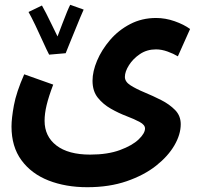

<svg xmlns="http://www.w3.org/2000/svg" viewBox="-20 -550 838 801"><path d="M28 -22Q28 -56 38 -110.5Q48 -165 81 -240L202 -197Q183 -147 174.5 -111.5Q166 -76 166 -46Q166 19 215.5 57Q265 95 356 95Q429 95 480.5 76Q532 57 558.5 31.5Q585 6 585 -14Q585 -29 563 -41Q541 -53 508 -65.5Q475 -78 442.5 -96.5Q410 -115 388 -142.5Q366 -170 366 -213Q366 -252 385 -297Q404 -342 439 -383Q474 -424 523 -449.5Q572 -475 631 -475Q670 -475 708.5 -461.5Q747 -448 773 -429L722 -315Q704 -326 679 -335Q654 -344 631 -344Q593 -344 564 -324.5Q535 -305 518 -278Q501 -251 501 -229Q501 -209 524.5 -194Q548 -179 583 -164.5Q618 -150 652.5 -132.5Q687 -115 710.5 -91Q734 -67 734 -32Q734 11 707.5 56.5Q681 102 631 141.5Q581 181 508.5 206Q436 231 344 231Q254 231 182.5 203Q111 175 69.5 118.5Q28 62 28 -22ZM185 -322Q175 -341 159.5 -375.5Q144 -410 127.5 -444.5Q111 -479 99 -500L155 -527Q161 -517 172.5 -494.5Q184 -472 196.5 -446Q209 -420 220 -398Q230 -424 240.5 -452Q251 -480 260 -501.5Q269 -523 273 -530L329 -510Q324 -500 314.5 -476.5Q305 -453 293 -424Q281 -395 270.5 -369Q260 -343 254 -328Z"/></svg>

Font: Noto Sans Arabic SemCond
Style: Bold
Weight: 700
Width: 4
Designer: Monotype Design Team, Nadine Chahine, Nizar Qandah and Khaled Hosny
Foundry: Monotype Imaging Inc.
Version: Version 2.012; ttfautohint (v1.8.4.7-5d5b)